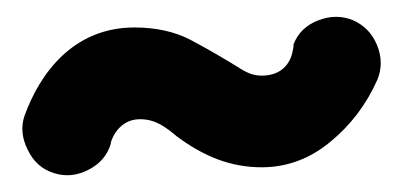

<svg xmlns="http://www.w3.org/2000/svg" viewBox="-20 -718 476 230"><path d="M44.4 -510.7C58.1 -506.3 71.8 -507.3 85.9 -514.6C99.6 -521.5 108.4 -531.7 112.8 -545.9C111.3 -544.4 119.1 -575.2 147.5 -575.2C166.5 -575.2 178.2 -565.9 192.4 -554.2C224.1 -530.8 255.9 -517.6 293.5 -517.6C323.7 -517.6 351.1 -527.8 375.5 -547.9C399.9 -567.9 418.9 -592.8 432.1 -622.6C437.5 -635.7 437.5 -649.9 431.6 -664.1C425.8 -678.2 416 -688 402.8 -693.8C389.6 -699.2 376 -699.2 361.8 -693.8C347.2 -688.5 336.9 -678.7 331.5 -664.6C332 -664.1 331.5 -660.6 330.1 -654.3C327.1 -642.1 317.4 -627.4 293.5 -627.4C279.3 -627.4 271.5 -633.8 259.3 -641.1C244.1 -650.4 227.1 -660.2 208 -670.4C189 -680.2 166.5 -685.1 141.1 -685.1C67.9 -685.1 27.8 -630.4 9.3 -579.1C4.9 -565.9 6.3 -552.2 13.2 -538.6C20 -524.4 30.3 -515.1 44.4 -510.7Z"/></svg>

Font: Mikhak ExtraBold
Style: Regular
Weight: 800
Designer: Amin Abedi
Version: Version 3.2